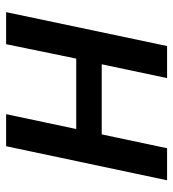

<svg xmlns="http://www.w3.org/2000/svg" viewBox="10 -562 552 611"><g transform="rotate(90 285.5 -256.0)"><path d="M444.8 0H342.8L390.1 -223.1H166L120.1 0H18.1L126 -512.2H228L184.1 -304.2H407.2L451.2 -512.2H553.2Z"/></g></svg>

Font: Clear Sans Medium
Style: Italic
Weight: 500
Italic angle: -12°
Foundry: Intel Corporation
Version: Version 1.00